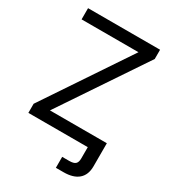

<svg xmlns="http://www.w3.org/2000/svg" viewBox="-221 -841 1035 1159"><g transform="rotate(30 297.0 -262.0)"><path d="M357.4 204.1V127.9H406.2Q437.5 127.9 449.7 116.5Q461.9 105 461.9 79.1V0H47.9V-63.5L440.4 -649.4H43.9V-727.5H545.9V-663.1L153.3 -78.1H549.8V83Q549.8 142.1 514.4 173.1Q479 204.1 411.1 204.1Z"/></g></svg>

Font: Inter Display
Style: Regular
Weight: 400
Designer: Rasmus Andersson
Foundry: rsms
Version: Version 4.000;git-37864ae